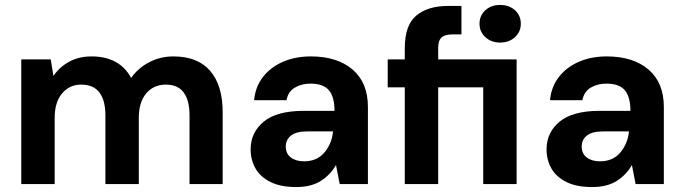

<svg xmlns="http://www.w3.org/2000/svg" viewBox="-20 -744 2763 776"><path d="M66 0V-504H185L196 -437Q220 -473 259.5 -494.5Q299 -516 350 -516Q463 -516 510 -429Q538 -469 583 -492.5Q628 -516 681 -516Q779 -516 829.5 -457.5Q880 -399 880 -290V0H746V-278Q746 -338 722.5 -370Q699 -402 650 -402Q601 -402 571 -366.5Q541 -331 541 -268V0H406V-278Q406 -338 382 -370Q358 -402 308 -402Q261 -402 231 -366.5Q201 -331 201 -268V0Z M1177 12Q1114 12 1073 -8.5Q1032 -29 1012.5 -63.5Q993 -98 993 -140Q993 -209 1046 -252.5Q1099 -296 1208 -296H1332Q1332 -352 1309.5 -379Q1287 -406 1235 -406Q1198 -406 1171 -389.5Q1144 -373 1138 -339H1007Q1012 -393 1042.5 -432.5Q1073 -472 1123 -494Q1173 -516 1236 -516Q1343 -516 1405 -463Q1467 -410 1467 -312V0H1353L1338 -77Q1316 -38 1277 -13Q1238 12 1177 12ZM1209 -92Q1261 -92 1291 -127.5Q1321 -163 1326 -212V-213H1223Q1177 -213 1156 -196Q1135 -179 1135 -152Q1135 -123 1155.5 -107.5Q1176 -92 1209 -92Z M2001 -572Q1965 -572 1941.5 -594Q1918 -616 1918 -648Q1918 -681 1941.5 -702.5Q1965 -724 2001 -724Q2038 -724 2061.5 -702.5Q2085 -681 2085 -648Q2085 -616 2061.5 -594Q2038 -572 2001 -572ZM1616 0V-391H1547V-504H1616V-549Q1616 -643 1663 -681.5Q1710 -720 1790 -720H1845V-605H1810Q1778 -605 1764.5 -592.5Q1751 -580 1751 -550V-504H2068V0H1933V-391H1751V0Z M2373 12Q2310 12 2269 -8.5Q2228 -29 2208.5 -63.5Q2189 -98 2189 -140Q2189 -209 2242 -252.5Q2295 -296 2404 -296H2528Q2528 -352 2505.5 -379Q2483 -406 2431 -406Q2394 -406 2367 -389.5Q2340 -373 2334 -339H2203Q2208 -393 2238.5 -432.5Q2269 -472 2319 -494Q2369 -516 2432 -516Q2539 -516 2601 -463Q2663 -410 2663 -312V0H2549L2534 -77Q2512 -38 2473 -13Q2434 12 2373 12ZM2405 -92Q2457 -92 2487 -127.5Q2517 -163 2522 -212V-213H2419Q2373 -213 2352 -196Q2331 -179 2331 -152Q2331 -123 2351.5 -107.5Q2372 -92 2405 -92Z"/></svg>

Font: DM Sans
Style: Bold
Weight: 700
Designer: Colophon Foundry, Jonny Pinhorn
Foundry: Colophon Foundry
Version: Version 4.004; ttfautohint (v1.8.4.7-5d5b)